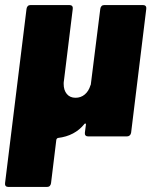

<svg xmlns="http://www.w3.org/2000/svg" viewBox="-30 -540 599 760"><path d="M383 -520H536Q543 -520 546.5 -516Q550 -512 549 -505L489 -15Q488 -8 483.5 -4Q479 0 472 0H319Q312 0 308.5 -4Q305 -8 306 -15L310 -46Q311 -50 308.5 -51Q306 -52 304 -49Q266 -2 200 6Q195 7 193 13L172 185Q171 192 167 196Q163 200 156 200H3Q-4 200 -7.5 196Q-11 192 -10 185L75 -505Q76 -512 80 -516Q84 -520 91 -520H245Q252 -520 255.5 -516Q259 -512 258 -505L223 -220Q222 -216 222 -208Q222 -183 234.5 -168Q247 -153 269 -153Q290 -153 305.5 -166Q321 -179 328 -202Q330 -205 330 -210L367 -505Q368 -512 372 -516Q376 -520 383 -520Z"/></svg>

Font: Barlow Black
Style: Italic
Weight: 900
Italic angle: -7°
Designer: Jeremy Tribby
Foundry: Tribby Type
Version: Version 1.408